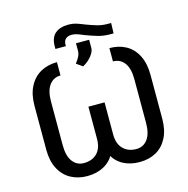

<svg xmlns="http://www.w3.org/2000/svg" viewBox="-126 -1012 1120 1143"><g transform="rotate(-15 434.0 -441.0)"><path d="M644.5 -834H626C601.9 -834 580.2 -836.8 561 -842.3C541.8 -847.8 519.2 -855.5 493.2 -865.2C473 -873.7 455.9 -880 441.9 -884.3C427.9 -888.5 413.1 -890.6 397.5 -890.6C361 -890.6 333 -882.2 313.5 -865.2C293.9 -848.3 284.2 -822.3 284.2 -787.1V-770.5H348.6V-779.3C348.6 -795.6 353.2 -807.6 362.3 -815.4C371.4 -823.2 383.5 -827.1 398.4 -827.1C408.9 -827.1 419.3 -825.5 429.7 -822.3C440.1 -819 454.4 -813.5 472.7 -805.7C502 -794.6 527.5 -786 549.3 -779.8C571.1 -773.6 595.7 -770.5 623 -770.5H642.6ZM403.3 -692.4C398.1 -681.3 390 -668.6 378.9 -654.3L417 -627.9C428.7 -633.8 440.4 -641.9 452.1 -652.3C463.9 -662.8 473.5 -674.2 481 -686.5C488.4 -698.9 492.2 -710.9 492.2 -722.7V-771.5H411.1V-725.6C411.1 -714.5 408.5 -703.5 403.3 -692.4ZM203.6 -576.2C220.9 -599 243.8 -610.4 272.5 -610.4V-692.4C234.7 -692.4 201 -684.2 171.4 -668C141.8 -651.7 118.5 -627.3 101.6 -594.7C84.6 -562.2 76.2 -522.5 76.2 -475.6V-206.1C76.2 -159.2 84.6 -119.6 101.6 -87.4C118.5 -55.2 141.8 -30.9 171.4 -14.6C201 1.6 234.7 9.8 272.5 9.8C310.2 9.8 343.6 2.3 372.6 -12.7C401.5 -27.7 424.3 -50.1 440.9 -80.1C457.5 -110 465.8 -146.5 465.8 -189.5V-387.7H384.8V-189.5C384.8 -151 374.7 -121.6 354.5 -101.1C334.3 -80.6 307 -70.3 272.5 -70.3C243.8 -70.3 220.9 -81.9 203.6 -105C186.4 -128.1 177.7 -161.8 177.7 -206.1V-475.6C177.7 -519.9 186.4 -553.4 203.6 -576.2ZM697.3 -668C668 -684.2 634.1 -692.4 595.7 -692.4V-610.4C625 -610.4 648.3 -599 665.5 -576.2C682.8 -553.4 691.4 -519.9 691.4 -475.6V-206.1C691.4 -161.8 682.8 -128.1 665.5 -105C648.3 -81.9 625 -70.3 595.7 -70.3C562.5 -70.3 535.6 -80.6 515.1 -101.1C494.6 -121.6 484.4 -151 484.4 -189.5V-387.7H404.3V-189.5C404.3 -146.5 412.4 -110 428.7 -80.1C445 -50.1 467.4 -27.7 496.1 -12.7C524.7 2.3 557.9 9.8 595.7 9.8C634.1 9.8 668 1.6 697.3 -14.6C726.6 -30.9 749.5 -55.2 766.1 -87.4C782.7 -119.6 791 -159.2 791 -206.1V-475.6C791 -522.5 782.7 -562.2 766.1 -594.7C749.5 -627.3 726.6 -651.7 697.3 -668Z"/></g></svg>

Font: Pretendard Variable
Style: Regular
Weight: 400
Designer: Base glyphs from Inter by Rasmus Andersson; Hangeul glyphs from Noto Sans CJK(Source Han Sans) by Jang Soo-young and Kan
Foundry: Kil Hyung-jin
Version: Version 1.309;Glyphs 3.2 (3225)